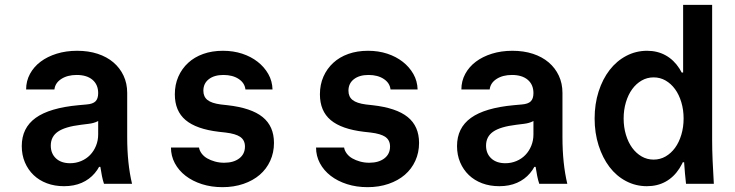

<svg xmlns="http://www.w3.org/2000/svg" viewBox="-20 -760 3040 794"><path d="M386 -375Q386 -352 375 -341Q364 -330 338 -328L305 -325Q185 -314 127.5 -272.5Q70 -231 70 -156Q70 -119 83 -88.5Q96 -58 119 -36Q142 -14 174 -2Q206 10 245 10Q286 10 318 -4Q350 -18 372 -44Q394 -70 406 -107.5Q418 -145 418 -193L365 -70H395Q398 -50 401.5 -32.5Q405 -15 410 0H526Q516 -42 511 -90Q506 -138 506 -193V-376Q506 -415 491 -447Q476 -479 449 -502Q422 -525 384 -537.5Q346 -550 299 -550Q253 -550 214.5 -538Q176 -526 148 -505Q120 -484 104 -454.5Q88 -425 88 -390H205Q208 -417 233.5 -433.5Q259 -450 297 -450Q339 -450 362.5 -430Q386 -410 386 -375ZM386 -292V-204Q386 -179 377 -157Q368 -135 352.5 -119Q337 -103 315.5 -94Q294 -85 270 -85Q233 -85 211.5 -105Q190 -125 190 -158Q190 -195 219.5 -215.5Q249 -236 315 -244L347 -248Q389 -253 408 -278.5Q427 -304 427 -352Z M687 -150Q687 -115 703 -85Q719 -55 747.5 -33Q776 -11 815 1.5Q854 14 900 14Q947 14 986.5 0.5Q1026 -13 1054 -37Q1082 -61 1097.5 -95Q1113 -129 1113 -169Q1113 -238 1066 -276Q1019 -314 920 -325L893 -328Q855 -333 838 -346.5Q821 -360 821 -385Q821 -415 843.5 -432.5Q866 -450 904 -450Q942 -450 967 -433.5Q992 -417 995 -390H1107Q1106 -425 1089.5 -454Q1073 -483 1045.5 -504.5Q1018 -526 981.5 -538Q945 -550 902 -550Q857 -550 820.5 -537Q784 -524 758 -500Q732 -476 717.5 -443Q703 -410 703 -370Q703 -301 747.5 -263.5Q792 -226 885 -215L912 -212Q955 -207 974 -193.5Q993 -180 993 -154Q993 -123 969.5 -105Q946 -87 907 -87Q887 -87 869 -92Q851 -97 837 -105Q823 -113 814 -125Q805 -137 803 -150Z M1287 -150Q1287 -115 1303 -85Q1319 -55 1347.5 -33Q1376 -11 1415 1.5Q1454 14 1500 14Q1547 14 1586.5 0.5Q1626 -13 1654 -37Q1682 -61 1697.5 -95Q1713 -129 1713 -169Q1713 -238 1666 -276Q1619 -314 1520 -325L1493 -328Q1455 -333 1438 -346.5Q1421 -360 1421 -385Q1421 -415 1443.5 -432.5Q1466 -450 1504 -450Q1542 -450 1567 -433.5Q1592 -417 1595 -390H1707Q1706 -425 1689.5 -454Q1673 -483 1645.5 -504.5Q1618 -526 1581.5 -538Q1545 -550 1502 -550Q1457 -550 1420.5 -537Q1384 -524 1358 -500Q1332 -476 1317.5 -443Q1303 -410 1303 -370Q1303 -301 1347.5 -263.5Q1392 -226 1485 -215L1512 -212Q1555 -207 1574 -193.5Q1593 -180 1593 -154Q1593 -123 1569.5 -105Q1546 -87 1507 -87Q1487 -87 1469 -92Q1451 -97 1437 -105Q1423 -113 1414 -125Q1405 -137 1403 -150Z M2186 -375Q2186 -352 2175 -341Q2164 -330 2138 -328L2105 -325Q1985 -314 1927.5 -272.5Q1870 -231 1870 -156Q1870 -119 1883 -88.5Q1896 -58 1919 -36Q1942 -14 1974 -2Q2006 10 2045 10Q2086 10 2118 -4Q2150 -18 2172 -44Q2194 -70 2206 -107.5Q2218 -145 2218 -193L2165 -70H2195Q2198 -50 2201.5 -32.5Q2205 -15 2210 0H2326Q2316 -42 2311 -90Q2306 -138 2306 -193V-376Q2306 -415 2291 -447Q2276 -479 2249 -502Q2222 -525 2184 -537.5Q2146 -550 2099 -550Q2053 -550 2014.5 -538Q1976 -526 1948 -505Q1920 -484 1904 -454.5Q1888 -425 1888 -390H2005Q2008 -417 2033.5 -433.5Q2059 -450 2097 -450Q2139 -450 2162.5 -430Q2186 -410 2186 -375ZM2186 -292V-204Q2186 -179 2177 -157Q2168 -135 2152.5 -119Q2137 -103 2115.5 -94Q2094 -85 2070 -85Q2033 -85 2011.5 -105Q1990 -125 1990 -158Q1990 -195 2019.5 -215.5Q2049 -236 2115 -244L2147 -248Q2189 -253 2208 -278.5Q2227 -304 2227 -352Z M2655 10Q2699 10 2733 -9Q2767 -28 2790 -64Q2813 -100 2825.5 -152Q2838 -204 2838 -270Q2838 -336 2825.5 -388Q2813 -440 2790 -476Q2767 -512 2733 -531Q2699 -550 2656 -550Q2610 -550 2570 -529Q2530 -508 2501 -470.5Q2472 -433 2455.5 -381.5Q2439 -330 2439 -270Q2439 -210 2455.5 -158.5Q2472 -107 2500.5 -69.5Q2529 -32 2569 -11Q2609 10 2655 10ZM2683 -100Q2656 -100 2633.5 -113Q2611 -126 2594.5 -148.5Q2578 -171 2568.5 -202.5Q2559 -234 2559 -270Q2559 -306 2568.5 -337.5Q2578 -369 2594.5 -391.5Q2611 -414 2633.5 -427Q2656 -440 2683 -440Q2710 -440 2732.5 -427Q2755 -414 2771.5 -391.5Q2788 -369 2797.5 -337.5Q2807 -306 2807 -270Q2807 -234 2797.5 -202.5Q2788 -171 2771.5 -148.5Q2755 -126 2732.5 -113Q2710 -100 2683 -100ZM2817 0H2932Q2929 -48 2927 -95Q2925 -142 2925 -180V-740H2805V-460H2797L2824 -250L2807 -170Q2807 -122 2809.5 -83.5Q2812 -45 2817 0ZM2795 -89H2805H2809H2819L2807 -101Z"/></svg>

Font: CommitMonoV142 ExtLt
Style: Regular
Weight: 200
Monospace: yes
Designer: Eigil Nikolajsen
Foundry: Eigil Nikolajsen
Version: Version 1.142